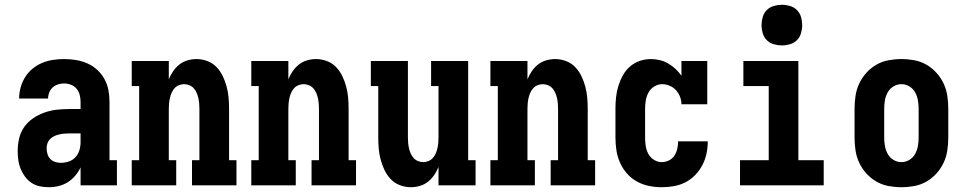

<svg xmlns="http://www.w3.org/2000/svg" viewBox="-20 -775 4040 803"><path d="M184 8Q165 8 146 4Q127 0 111.5 -10.5Q96 -21 84.5 -36.5Q73 -52 66 -69.5Q59 -87 56.5 -105.5Q54 -124 54 -143Q54 -170 60 -196Q66 -222 81 -243.5Q96 -265 118 -280Q140 -295 165 -304Q190 -313 216 -316Q242 -319 269 -319H317V-348Q317 -363 313.5 -377.5Q310 -392 300.5 -403.5Q291 -415 277 -420.5Q263 -426 248 -426Q235 -426 222.5 -422Q210 -418 200.5 -409.5Q191 -401 186 -388.5Q181 -376 181 -363H60Q60 -387 66.5 -410Q73 -433 85.5 -453Q98 -473 116.5 -488Q135 -503 156.5 -512Q178 -521 201.5 -524.5Q225 -528 248 -528Q273 -528 297.5 -524Q322 -520 345 -510Q368 -500 386.5 -483Q405 -466 417 -444Q429 -422 433.5 -397.5Q438 -373 438 -348V-105H469V0H317V-75Q308 -56 294.5 -40Q281 -24 263.5 -13Q246 -2 225.5 3Q205 8 184 8ZM234 -94Q251 -94 267.5 -99.5Q284 -105 295.5 -117.5Q307 -130 312 -146.5Q317 -163 317 -180V-217H269Q258 -217 247.5 -216Q237 -215 226.5 -212.5Q216 -210 206.5 -205.5Q197 -201 189.5 -193.5Q182 -186 178.5 -176Q175 -166 175 -155Q175 -143 178.5 -131Q182 -119 190 -110.5Q198 -102 210 -98Q222 -94 234 -94Z M531 0V-105H562V-415H531V-520H686V-443Q693 -461 704 -477Q715 -493 730 -505Q745 -517 764 -522.5Q783 -528 802 -528Q825 -528 847.5 -519.5Q870 -511 886 -494Q902 -477 912 -456Q922 -435 928 -412.5Q934 -390 936 -366.5Q938 -343 938 -320V-105H969V0H783V-105H814V-320Q814 -331 813 -342.5Q812 -354 809.5 -365Q807 -376 802.5 -386.5Q798 -397 790.5 -405.5Q783 -414 772 -418.5Q761 -423 750 -423Q739 -423 728 -418.5Q717 -414 709.5 -405.5Q702 -397 697.5 -386.5Q693 -376 690.5 -365Q688 -354 687 -342.5Q686 -331 686 -320V-105H717V0Z M1031 0V-105H1062V-415H1031V-520H1186V-443Q1193 -461 1204 -477Q1215 -493 1230 -505Q1245 -517 1264 -522.5Q1283 -528 1302 -528Q1325 -528 1347.5 -519.5Q1370 -511 1386 -494Q1402 -477 1412 -456Q1422 -435 1428 -412.5Q1434 -390 1436 -366.5Q1438 -343 1438 -320V-105H1469V0H1283V-105H1314V-320Q1314 -331 1313 -342.5Q1312 -354 1309.5 -365Q1307 -376 1302.5 -386.5Q1298 -397 1290.5 -405.5Q1283 -414 1272 -418.5Q1261 -423 1250 -423Q1239 -423 1228 -418.5Q1217 -414 1209.5 -405.5Q1202 -397 1197.5 -386.5Q1193 -376 1190.5 -365Q1188 -354 1187 -342.5Q1186 -331 1186 -320V-105H1217V0Z M1698 8Q1675 8 1652.5 -0.5Q1630 -9 1614 -26Q1598 -43 1588 -64Q1578 -85 1572 -107.5Q1566 -130 1564 -153.5Q1562 -177 1562 -200V-415H1531V-520H1686V-200Q1686 -189 1687 -177.5Q1688 -166 1690.5 -155Q1693 -144 1697.5 -133.5Q1702 -123 1709.5 -114.5Q1717 -106 1728 -101.5Q1739 -97 1750 -97Q1761 -97 1772 -101.5Q1783 -106 1790.5 -114.5Q1798 -123 1802.5 -133.5Q1807 -144 1809.5 -155Q1812 -166 1813 -177.5Q1814 -189 1814 -200V-415H1783V-520H1938V-105H1969V0H1814V-77Q1807 -59 1796 -43Q1785 -27 1770 -15Q1755 -3 1736 2.5Q1717 8 1698 8Z M2031 0V-105H2062V-415H2031V-520H2186V-443Q2193 -461 2204 -477Q2215 -493 2230 -505Q2245 -517 2264 -522.5Q2283 -528 2302 -528Q2325 -528 2347.5 -519.5Q2370 -511 2386 -494Q2402 -477 2412 -456Q2422 -435 2428 -412.5Q2434 -390 2436 -366.5Q2438 -343 2438 -320V-105H2469V0H2283V-105H2314V-320Q2314 -331 2313 -342.5Q2312 -354 2309.5 -365Q2307 -376 2302.5 -386.5Q2298 -397 2290.5 -405.5Q2283 -414 2272 -418.5Q2261 -423 2250 -423Q2239 -423 2228 -418.5Q2217 -414 2209.5 -405.5Q2202 -397 2197.5 -386.5Q2193 -376 2190.5 -365Q2188 -354 2187 -342.5Q2186 -331 2186 -320V-105H2217V0Z M2747 8Q2720 8 2693.5 2.5Q2667 -3 2643.5 -16Q2620 -29 2602 -49.5Q2584 -70 2573 -95Q2562 -120 2558 -146.5Q2554 -173 2554 -200V-320Q2554 -344 2556.5 -368Q2559 -392 2566 -415Q2573 -438 2584.5 -459Q2596 -480 2614 -496Q2632 -512 2655 -520Q2678 -528 2702 -528Q2721 -528 2739.5 -523.5Q2758 -519 2774.5 -509.5Q2791 -500 2805 -487Q2819 -474 2830 -458V-520H2938V-339H2830Q2830 -355 2824 -370.5Q2818 -386 2807 -398Q2796 -410 2780.5 -416.5Q2765 -423 2749 -423Q2732 -423 2716.5 -413.5Q2701 -404 2692.5 -388.5Q2684 -373 2681 -355.5Q2678 -338 2678 -320V-200Q2678 -182 2680.5 -165Q2683 -148 2691 -132.5Q2699 -117 2714.5 -107Q2730 -97 2747 -97Q2763 -97 2777.5 -104Q2792 -111 2800.5 -124Q2809 -137 2812.5 -152.5Q2816 -168 2816 -183V-184H2940V-182Q2940 -157 2934.5 -131.5Q2929 -106 2917 -83.5Q2905 -61 2887 -42.5Q2869 -24 2846.5 -12.5Q2824 -1 2798.5 3.5Q2773 8 2747 8Z M3075 0V-105H3195V-415H3089V-520H3319V-105H3425V0ZM3250 -585Q3233 -585 3216 -590Q3199 -595 3187 -607Q3175 -619 3170 -636Q3165 -653 3165 -670Q3165 -687 3170 -704Q3175 -721 3187 -733Q3199 -745 3216 -750Q3233 -755 3250 -755Q3267 -755 3284 -750Q3301 -745 3313 -733Q3325 -721 3330 -704Q3335 -687 3335 -670Q3335 -653 3330 -636Q3325 -619 3313 -607Q3301 -595 3284 -590Q3267 -585 3250 -585Z M3750 8Q3723 8 3696 3Q3669 -2 3645.5 -15.5Q3622 -29 3603.5 -49.5Q3585 -70 3573.5 -94.5Q3562 -119 3558 -146Q3554 -173 3554 -200V-320Q3554 -347 3558 -374Q3562 -401 3573.5 -425.5Q3585 -450 3603.5 -470.5Q3622 -491 3645.5 -504.5Q3669 -518 3696 -523Q3723 -528 3750 -528Q3777 -528 3804 -523Q3831 -518 3854.5 -504.5Q3878 -491 3896.5 -470.5Q3915 -450 3926.5 -425.5Q3938 -401 3942 -374Q3946 -347 3946 -320V-200Q3946 -173 3942 -146Q3938 -119 3926.5 -94.5Q3915 -70 3896.5 -49.5Q3878 -29 3854.5 -15.5Q3831 -2 3804 3Q3777 8 3750 8ZM3750 -97Q3768 -97 3783.5 -106.5Q3799 -116 3807.5 -131.5Q3816 -147 3819 -164.5Q3822 -182 3822 -200V-320Q3822 -338 3819 -355.5Q3816 -373 3807.5 -388.5Q3799 -404 3783.5 -413.5Q3768 -423 3750 -423Q3732 -423 3716.5 -413.5Q3701 -404 3692.5 -388.5Q3684 -373 3681 -355.5Q3678 -338 3678 -320V-200Q3678 -182 3681 -164.5Q3684 -147 3692.5 -131.5Q3701 -116 3716.5 -106.5Q3732 -97 3750 -97Z"/></svg>

Font: Iosevka Curly Slab Extrabold
Style: Regular
Weight: 800
Monospace: yes
Designer: Belleve Invis
Foundry: Belleve Invis
Version: Version 22.1.2; ttfautohint (v1.8.4)